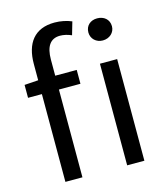

<svg xmlns="http://www.w3.org/2000/svg" viewBox="-119 -900 857 991"><g transform="rotate(-15 310.0 -404.5)"><path d="M107 -543 33 -538V-469H107V0H198V-469H313V-543H198V-629C198 -699 223 -736 275 -736C294 -736 316 -731 336 -722L356 -791C330 -802 298 -809 265 -809C157 -809 107 -740 107 -630ZM437 0H529V-543H437ZM483 -773C448 -773 421 -751 421 -714C421 -680 448 -655 483 -655C519 -655 547 -680 547 -714C547 -751 519 -773 483 -773Z"/></g></svg>

Font: Noto Sans Mono CJK JP Regular
Style: Regular
Weight: 400
Designer: Ryoko NISHIZUKA (kana & ideographs); Paul D. Hunt (Latin, Greek & Cyrillic); Wenlong ZHANG (bopomofo); Sandoll Communica
Foundry: Adobe Systems Incorporated
Version: Version 1.004;PS 1.004;hotconv 1.0.82;makeotf.lib2.5.63406